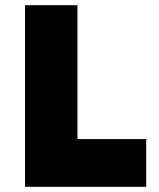

<svg xmlns="http://www.w3.org/2000/svg" viewBox="-20 -720 612 740"><path d="M76.5 0V-700H278.5V-184H543.5V0Z"/></svg>

Font: Geologica Roman Black
Style: Regular
Weight: 900
Designer: Sindre Bremnes, Frode Helland
Foundry: Monokrom Skriftforlag AS
Version: Version 1.010;gftools[0.9.28]